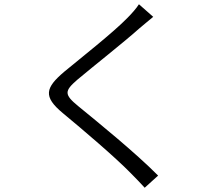

<svg xmlns="http://www.w3.org/2000/svg" viewBox="-20 -820 1040 901"><path d="M699 -741 632 -800C621 -782 597 -755 578 -736C511 -667 357 -546 281 -483C193 -408 181 -367 275 -289C368 -212 521 -82 593 -8C617 16 639 39 659 61L722 4C615 -104 440 -246 347 -322C280 -377 282 -393 343 -446C418 -509 564 -624 633 -686C649 -699 679 -725 699 -741Z"/></svg>

Font: Source Han Sans JP Normal
Style: Regular
Weight: 350
Designer: Ryoko NISHIZUKA 西塚涼子 (kana, bopomofo & ideographs); Paul D. Hunt (Latin, Greek & Cyrillic); Sandoll Communications 산돌커뮤니
Foundry: Adobe
Version: Version 2.002;hotconv 1.0.116;makeotfexe 2.5.65601